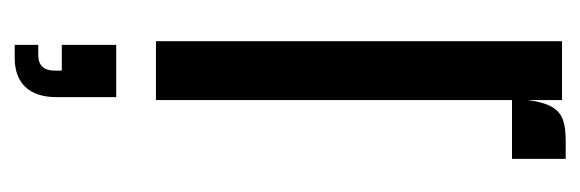

<svg xmlns="http://www.w3.org/2000/svg" viewBox="-284 -313 789 261"><g transform="rotate(90 110.5 -182.5)"><path d="M116 0V-484H196V-557H175C139 -557 122 -552 116 -505V-552H36V0ZM41 128H76V138C76 152 69 160 55 160H41V192H59C93 192 112 172 112 136V54H41Z"/></g></svg>

Font: Queering
Style: Regular
Weight: 400
Designer: Adam Naccarato
Foundry: adamnac
Version: Version 2.000;hotconv 1.0.109;makeotfexe 2.5.65596